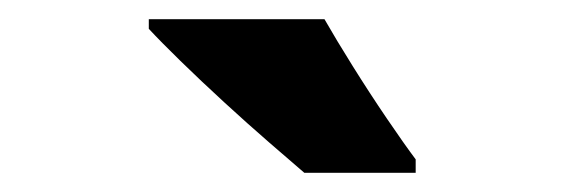

<svg xmlns="http://www.w3.org/2000/svg" viewBox="-20 -786 603 200"><path d="M297 -606Q283 -618 260.5 -637.5Q238 -657 213.5 -679.5Q189 -702 168 -722.5Q147 -743 135 -756V-766H318Q330 -745 347.5 -717Q365 -689 383 -662.5Q401 -636 413 -620V-606Z"/></svg>

Font: Noto Sans Mono SemiCondensed Black
Style: Regular
Weight: 900
Width: 4
Designer: Monotype Design Team
Foundry: Monotype Imaging Inc.
Version: Version 2.014; ttfautohint (v1.8.4.7-5d5b)